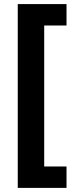

<svg xmlns="http://www.w3.org/2000/svg" viewBox="-20 -746 366 930"><path d="M302.2 164.1H66V-726.2H302.2V-622.5H194.1V60.4H302.2Z"/></svg>

Font: Noto Sans Khmer
Style: Regular
Weight: 400
Designer: Danh Hong and the Monotype Design Team
Foundry: Monotype Imaging Inc.
Version: Version 2.003